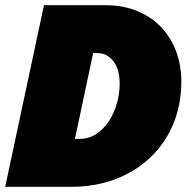

<svg xmlns="http://www.w3.org/2000/svg" viewBox="-48 -718 718 738"><path d="M-28 0 121 -698H355Q429 -698 484.5 -673.5Q540 -649 576.5 -608Q613 -567 631 -515Q649 -463 649 -407Q649 -316 618 -241.5Q587 -167 530 -113Q473 -59 396 -29.5Q319 0 226 0ZM240 -184H256Q293 -184 322 -203Q351 -222 371 -253Q391 -284 401.5 -321.5Q412 -359 412 -396Q412 -452 387.5 -483Q363 -514 326 -514H310Z"/></svg>

Font: Azeret Mono Thin Black
Style: Italic
Weight: 900
Italic angle: -12°
Version: Version 1.002